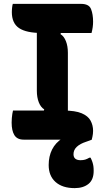

<svg xmlns="http://www.w3.org/2000/svg" viewBox="-20 -720 540 990"><path d="M330 -122H198L208 -156Q190 -167 180 -192.5Q170 -218 170 -252Q170 -293 170 -333.5Q170 -374 170 -415Q170 -456 170 -496.5Q170 -537 170 -578H302L292 -544Q310 -533 320 -507.5Q330 -482 330 -448Q330 -407 330 -366.5Q330 -326 330 -285Q330 -244 330 -203.5Q330 -163 330 -122ZM453 0H102Q85 0 73 -6Q61 -12 54 -23.5Q47 -35 43.5 -51Q40 -67 40 -88Q40 -100 41 -111Q42 -122 43.5 -132.5Q45 -143 47 -150H307Q368 -150 401 -136Q434 -122 447 -98Q460 -74 460 -45Q460 -37 459 -29.5Q458 -22 456.5 -14.5Q455 -7 453 0ZM46 -700H398Q439 -700 449.5 -673Q460 -646 460 -608Q460 -601 459.5 -594Q459 -587 458 -579.5Q457 -572 455.5 -565Q454 -558 452 -550H195Q116 -550 78.5 -575Q41 -600 41 -658Q41 -664 41.5 -670Q42 -676 42.5 -681.5Q43 -687 44 -692Q45 -697 46 -700ZM393 -40Q409 -43 425.5 -30Q442 -17 454 0Q449 2 441 5Q433 8 424 11Q393 21 376 37Q359 53 359 75Q359 91 368.5 98.5Q378 106 395 106Q409 106 419 103Q429 100 441 93H447Q453 105 456.5 115.5Q460 126 461.5 136.5Q463 147 463 161Q463 207 436 228.5Q409 250 365 250Q302 250 266.5 218.5Q231 187 231 131Q231 86 248.5 51Q266 16 302 -7Q338 -30 393 -40Z"/></svg>

Font: Recursive Casual ExtraBold
Style: Regular
Weight: 800
Version: Version 1.047